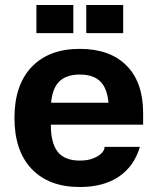

<svg xmlns="http://www.w3.org/2000/svg" viewBox="-20 -740 631 770"><path d="M38 -267Q38 -399 107 -471.5Q176 -544 300 -544Q421 -544 487.5 -477Q554 -410 554 -287V-240H184V-238Q184 -165 212 -130.5Q240 -96 300 -96Q333 -96 355.5 -105.5Q378 -115 388.5 -127Q399 -139 399 -147V-151H541Q518 -73 456.5 -31.5Q395 10 300 10Q176 10 107 -62.5Q38 -135 38 -267ZM415 -328Q410 -386 382 -413.5Q354 -441 300 -441Q246 -441 218 -413.5Q190 -386 185 -328ZM126 -720H274V-607H126ZM326 -720H474V-607H326Z"/></svg>

Font: Mozilla Text BETA
Style: Bold
Weight: 700
Designer: Studio DRAMA
Foundry: Studio DRAMA
Version: Version 0.100